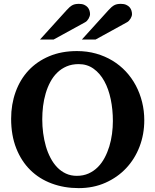

<svg xmlns="http://www.w3.org/2000/svg" viewBox="-20 -949 796 985"><path d="M559.1 -328.1Q559.1 -386.7 548.1 -439.7Q537.1 -492.7 515.1 -532.7Q493.2 -572.8 460.2 -596.4Q427.2 -620.1 383.8 -620.1Q349.1 -620.1 321.8 -608.4Q294.4 -596.7 273.7 -576.4Q252.9 -556.2 238.3 -528.8Q223.6 -501.5 214.4 -470Q205.1 -438.5 200.9 -404.5Q196.8 -370.6 196.8 -336.9Q196.8 -301.3 201.4 -266.1Q206.1 -231 215.3 -198.7Q224.6 -166.5 239.3 -138.7Q253.9 -110.8 273.4 -90.6Q293 -70.3 318.1 -58.6Q343.3 -46.9 374 -46.9Q407.2 -46.9 434.1 -58.8Q460.9 -70.8 481.4 -91.3Q502 -111.8 516.6 -139.2Q531.2 -166.5 540.8 -197.8Q550.3 -229 554.7 -262.5Q559.1 -295.9 559.1 -328.1ZM720.2 -332Q720.2 -260.3 696 -197Q671.9 -133.8 627.4 -86.4Q583 -39.1 521 -11.5Q459 16.1 383.8 16.1Q309.1 16.1 245.4 -7.6Q181.6 -31.2 135.5 -76.7Q89.4 -122.1 63.2 -188.5Q37.1 -254.9 37.1 -339.8Q37.1 -413.6 60.1 -477.3Q83 -541 126.2 -587.4Q169.4 -633.8 232.2 -660.4Q294.9 -687 375 -687Q426.8 -687 472.7 -674.1Q518.6 -661.1 556.9 -637.9Q595.2 -614.7 625.5 -582.3Q655.8 -549.8 676.8 -510.3Q697.8 -470.7 709 -425.5Q720.2 -380.4 720.2 -332ZM441.9 -876.5Q441.9 -871.6 439.9 -865.5Q438 -859.4 434.6 -853.5Q431.2 -847.7 426.5 -842.5Q421.9 -837.4 416 -834.5L254.9 -746.1H185.1L322.3 -897.5Q330.6 -906.7 337.6 -912.8Q344.7 -918.9 351.8 -922.6Q358.9 -926.3 366.9 -927.7Q375 -929.2 385.3 -929.2Q401.4 -929.2 412.1 -924.3Q422.9 -919.4 429.4 -911.9Q436 -904.3 439 -894.8Q441.9 -885.3 441.9 -876.5ZM657.2 -876.5Q657.2 -871.6 655.3 -865.5Q653.3 -859.4 649.7 -853.5Q646 -847.7 641.4 -842.5Q636.7 -837.4 630.9 -834.5L470.2 -746.1H399.9L537.1 -897.5Q545.4 -906.7 552.5 -912.8Q559.6 -918.9 566.9 -922.6Q574.2 -926.3 582 -927.7Q589.8 -929.2 600.1 -929.2Q616.2 -929.2 627.2 -924.3Q638.2 -919.4 644.8 -911.9Q651.4 -904.3 654.3 -894.8Q657.2 -885.3 657.2 -876.5Z"/></svg>

Font: Charis SIL
Style: Bold
Weight: 700
Foundry: SIL International
Version: Version 4.112